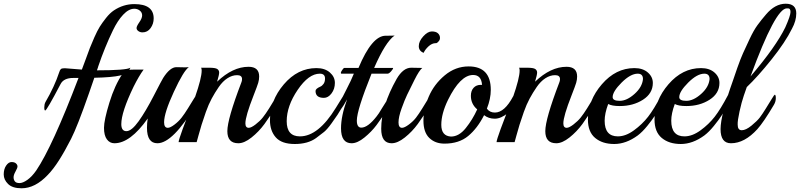

<svg xmlns="http://www.w3.org/2000/svg" viewBox="-193 -764 4300 1032"><path d="M133 -313Q58 -170 50 -170Q45 -170 45 -186.5Q45 -203 51 -215Q100 -299 125 -375Q129 -388 134 -392.5Q139 -397 151 -397H159L247 -390Q253 -405 267.5 -445Q282 -485 290 -506Q298 -527 314 -563Q330 -599 343 -620Q356 -641 377 -667.5Q398 -694 419 -708Q470 -742 529 -742Q633 -742 633 -665Q633 -636 616.5 -613Q600 -590 573 -590Q560 -590 550.5 -597Q541 -604 541 -613.5Q541 -623 556 -644.5Q571 -666 571 -681.5Q571 -697 558.5 -707Q546 -717 529 -717Q499 -717 469 -685Q439 -653 414 -601Q370 -510 335 -407Q334 -402 333 -400Q330 -392 328 -386Q486 -386 508 -400Q495 -368 452 -358Q409 -348 314 -346L285 -262Q223 -84 189 -17.5Q155 49 124.5 97Q94 145 64 176Q-4 248 -77 248Q-126 248 -149.5 225Q-173 202 -173 173.5Q-173 145 -160 126Q-147 107 -131 107Q-115 107 -107 114.5Q-99 122 -99 130.5Q-99 139 -109.5 157.5Q-120 176 -120 189Q-120 202 -113 211Q-106 220 -88 220Q-70 220 -45.5 202.5Q-21 185 2 152Q88 25 229 -345H201Q150 -345 133 -313Z M755 -403 803 -402Q818 -402 822 -403Q794 -384 741.5 -270.5Q689 -157 689 -107Q689 -77 709 -77Q722 -77 744.5 -94Q767 -111 783 -131.5Q799 -152 817.5 -182Q836 -212 849.5 -234Q863 -256 865 -256Q871 -256 871 -237Q871 -218 860 -201Q736 6 653 6Q597 6 597 -77Q597 -103 601 -127Q507 6 422 6Q397 6 381.5 -15Q366 -36 366 -77Q366 -118 395 -212.5Q424 -307 466 -368Q476 -383 487.5 -386.5Q499 -390 531 -390H579Q554 -356 525 -298Q459 -161 459 -97Q459 -59 486.5 -59Q514 -59 552 -112Q590 -165 633.5 -249.5Q677 -334 684 -345Q721 -403 755 -403Z M1296 -201Q1259 -139 1228.5 -97.5Q1198 -56 1159 -25Q1120 6 1088 6Q1029 6 1029 -59Q1029 -124 1104 -320Q1108 -329 1108 -339Q1108 -360 1081.5 -360Q1055 -360 1029.5 -343.5Q1004 -327 983 -296.5Q962 -266 945 -234.5Q928 -203 913.5 -162Q899 -121 890.5 -93.5Q882 -66 873.5 -34.5Q865 -3 864 0H767Q767 -21 855 -241Q891 -344 891 -385Q891 -395 888 -400H930Q965 -400 975 -393Q985 -386 985 -374Q985 -362 974 -325Q1058 -405 1143 -405Q1200 -405 1200 -353Q1200 -336 1195 -319Q1190 -302 1170 -251Q1126 -139 1126 -101Q1126 -77 1144 -77Q1157 -77 1180.5 -95Q1204 -113 1219.5 -132.5Q1235 -152 1253.5 -181.5Q1272 -211 1285 -233Q1298 -255 1300 -255Q1306 -255 1306 -236.5Q1306 -218 1296 -201Z M1658 -256Q1664 -256 1664 -237Q1664 -218 1647.5 -190Q1631 -162 1621.5 -147.5Q1612 -133 1589 -101Q1566 -69 1549 -55Q1532 -41 1506 -22Q1462 10 1391.5 10Q1321 10 1289.5 -25.5Q1258 -61 1258 -118Q1258 -223 1332.5 -310.5Q1407 -398 1508 -398Q1553 -398 1580 -374.5Q1607 -351 1607 -318.5Q1607 -286 1589 -262Q1571 -238 1548 -238Q1503 -238 1503 -275Q1503 -287 1528 -298Q1538 -302 1546 -313Q1554 -324 1554 -342Q1554 -368 1526 -368Q1466 -368 1407 -281Q1348 -194 1348 -112.5Q1348 -31 1419 -31Q1518 -31 1612 -184Q1631 -214 1643.5 -235Q1656 -256 1658 -256Z M1928 -573Q1879 -539 1818 -399H1919L1920 -398Q1920 -393 1909 -380.5Q1898 -368 1890 -368H1804Q1725 -172 1725 -116Q1725 -78 1749 -78Q1784 -78 1831 -138Q1842 -151 1860 -182Q1906 -256 1908 -256Q1914 -256 1914 -240Q1913 -202 1831 -92Q1804 -56 1766 -25Q1728 6 1697 6Q1640 6 1640 -74Q1640 -141 1672 -228V-229Q1653 -194 1639.5 -177Q1626 -160 1624 -160Q1620 -160 1620 -172.5Q1620 -185 1633.5 -213Q1647 -241 1670.5 -286Q1694 -331 1709 -368H1642Q1639 -368 1639 -372.5Q1639 -377 1646.5 -388Q1654 -399 1658 -399H1734Q1806 -572 1880 -572Q1923 -572 1928 -573Z M2153 -532H2149Q2129 -532 2110.5 -515Q2092 -498 2084 -480Q2058 -490 2058 -516Q2058 -542 2082 -568.5Q2106 -595 2128 -595Q2150 -595 2161 -585Q2172 -575 2172 -559.5Q2172 -544 2153 -532ZM2017 -400 2067 -399H2077Q2061 -387 2034.5 -334Q2008 -281 1995 -254Q1982 -227 1965.5 -181Q1949 -135 1949 -106Q1949 -77 1968 -77Q1981 -77 2004.5 -94.5Q2028 -112 2043 -131.5Q2058 -151 2076.5 -181Q2095 -211 2108.5 -233Q2122 -255 2124 -255Q2130 -255 2130 -236.5Q2130 -218 2120 -201Q2083 -139 2052.5 -97.5Q2022 -56 1983 -25Q1944 6 1912 6Q1856 6 1856 -72Q1856 -193 1939 -340Q1974 -400 2017 -400Z M2565 -246Q2568 -252 2571 -252Q2577 -252 2577 -237Q2577 -189 2538.5 -157.5Q2500 -126 2466.5 -126Q2433 -126 2409 -145Q2373 -74 2323.5 -33Q2274 8 2196 8Q2146 8 2114.5 -22.5Q2083 -53 2083 -115.5Q2083 -178 2111.5 -244.5Q2140 -311 2197.5 -359Q2255 -407 2326 -407Q2445 -407 2445 -281Q2445 -233 2424 -180Q2439 -159 2467 -159Q2519 -159 2565 -246ZM2398 -308Q2394 -361 2350 -361Q2281 -361 2215 -227Q2179 -153 2179 -93Q2179 -33 2231 -30Q2274 -30 2310.5 -75.5Q2347 -121 2372 -176Q2338 -205 2338 -249Q2338 -276 2352.5 -292Q2367 -308 2392 -308Z M3005 -201Q2968 -139 2937.5 -97.5Q2907 -56 2868 -25Q2829 6 2797 6Q2738 6 2738 -59Q2738 -124 2813 -320Q2817 -329 2817 -339Q2817 -360 2790.5 -360Q2764 -360 2738.5 -343.5Q2713 -327 2692 -296.5Q2671 -266 2654 -234.5Q2637 -203 2622.5 -162Q2608 -121 2599.5 -93.5Q2591 -66 2582.5 -34.5Q2574 -3 2573 0H2476Q2476 -21 2564 -241Q2600 -344 2600 -385Q2600 -395 2597 -400H2639Q2674 -400 2684 -393Q2694 -386 2694 -374Q2694 -362 2683 -325Q2767 -405 2852 -405Q2909 -405 2909 -353Q2909 -336 2904 -319Q2899 -302 2879 -251Q2835 -139 2835 -101Q2835 -77 2853 -77Q2866 -77 2889.5 -95Q2913 -113 2928.5 -132.5Q2944 -152 2962.5 -181.5Q2981 -211 2994 -233Q3007 -255 3009 -255Q3015 -255 3015 -236.5Q3015 -218 3005 -201Z M3369 -260Q3375 -260 3375 -240.5Q3375 -221 3359 -194Q3343 -167 3327.5 -143Q3312 -119 3286 -87Q3260 -55 3235 -36Q3172 10 3108.5 10Q3045 10 3006 -22.5Q2967 -55 2967 -122Q2967 -224 3042 -311Q3117 -398 3217 -398Q3262 -398 3289 -374.5Q3316 -351 3316 -318Q3316 -262 3263 -228Q3210 -194 3138 -194Q3096 -194 3076 -205Q3057 -154 3057 -115Q3057 -31 3128 -31Q3170 -31 3214.5 -63.5Q3259 -96 3290.5 -136.5Q3322 -177 3362 -253Q3366 -260 3369 -260ZM3263 -339Q3263 -368 3235 -368Q3196 -368 3148 -320Q3100 -272 3100 -242Q3100 -222 3138 -222Q3176 -222 3217.5 -259Q3259 -296 3263 -339Z M3727 -260Q3733 -260 3733 -240.5Q3733 -221 3717 -194Q3701 -167 3685.5 -143Q3670 -119 3644 -87Q3618 -55 3593 -36Q3530 10 3466.5 10Q3403 10 3364 -22.5Q3325 -55 3325 -122Q3325 -224 3400 -311Q3475 -398 3575 -398Q3620 -398 3647 -374.5Q3674 -351 3674 -318Q3674 -262 3621 -228Q3568 -194 3496 -194Q3454 -194 3434 -205Q3415 -154 3415 -115Q3415 -31 3486 -31Q3528 -31 3572.5 -63.5Q3617 -96 3648.5 -136.5Q3680 -177 3720 -253Q3724 -260 3727 -260ZM3621 -339Q3621 -368 3593 -368Q3554 -368 3506 -320Q3458 -272 3458 -242Q3458 -222 3496 -222Q3534 -222 3575.5 -259Q3617 -296 3621 -339Z M4064 -610Q4028 -537 3954 -444.5Q3880 -352 3821 -296L3805 -250Q3793 -215 3782 -165Q3771 -115 3772 -94Q3772 -64 3794 -64Q3816 -64 3846.5 -89Q3877 -114 3891 -132.5Q3905 -151 3923.5 -181Q3942 -211 3955.5 -233Q3969 -255 3971 -255Q3977 -255 3977 -236.5Q3977 -218 3967 -201Q3912 -108 3878 -70Q3809 6 3736 6Q3680 6 3680 -70Q3680 -145 3747 -332Q3752 -348 3770 -399Q3788 -450 3801 -478.5Q3814 -507 3836 -554Q3858 -601 3878.5 -629Q3899 -657 3924 -686Q3973 -744 4030 -744Q4087 -744 4087 -692Q4087 -652 4064 -610ZM4043 -719H4036Q3975 -719 3841 -353Q3978 -514 4028 -617Q4056 -680 4056 -699.5Q4056 -719 4043 -719Z"/></svg>

Font: Playball
Style: Regular
Weight: 400
Designer: Robert E. Leuschke
Foundry: Robert E. Leuschke
Version: Version 1.001